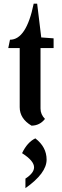

<svg xmlns="http://www.w3.org/2000/svg" viewBox="-20 -649 333 1032"><path d="M85.9 -390.6H24.4L33.7 -435.5Q121.6 -435.5 161.1 -629.4H179.7L201.7 -447.8L268.1 -442.9V-390.6H197.8V-65.4Q197.8 -34.2 221.7 -9.8Q193.8 25.9 149.4 26.4Q85.9 -11.2 85.9 -72.8ZM116.7 362.3V311Q163.1 280.8 163.1 250.5Q163.1 215.3 98.6 174.3Q126.5 115.7 169.9 94.7Q230.5 141.1 230.5 209Q230.5 282.2 116.7 362.3Z"/></svg>

Font: Balgruf
Style: Regular
Weight: 500
Designer: Paul James MIller
Foundry: High-Logic / Made with FontCreator
Version: Version 1.201;March 28, 2021;FontCreator 13.0.0.2683 64-bit